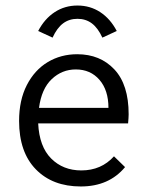

<svg xmlns="http://www.w3.org/2000/svg" viewBox="-20 -664 540 694"><path d="M49 -227Q49 -302 77 -356.5Q105 -411 152.5 -439.5Q200 -468 259 -468Q342 -468 393.5 -413Q445 -358 445 -251Q445 -240 443 -218H118Q122 -134 165 -91Q208 -48 274 -48Q346 -48 392 -99L432 -60Q374 10 272 10Q170 10 109.5 -52Q49 -114 49 -227ZM372 -274Q372 -338 339.5 -375.5Q307 -413 254 -413Q204 -413 167 -378Q130 -343 121 -274ZM260 -596Q230 -596 208 -579.5Q186 -563 170 -528L118 -552Q141 -596 177.5 -620Q214 -644 260 -644Q306 -644 342.5 -620Q379 -596 402 -552L350 -528Q334 -563 312 -579.5Q290 -596 260 -596Z"/></svg>

Font: Vazir Code
Style: Code
Weight: 400
Foundry: DejaVu fonts team - Redesigned by Saber Rastikerdar
Version: Version 1.1.2